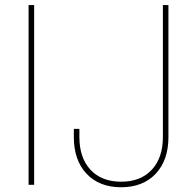

<svg xmlns="http://www.w3.org/2000/svg" viewBox="-20 -748 783 777"><path d="M118.2 -727.5V0H95.7V-727.5ZM470.2 9.8Q381.8 9.8 330.3 -44.9Q278.8 -99.6 278.8 -193.4V-226.6H301.3V-193.4Q301.3 -109.4 346.2 -61Q391.1 -12.7 470.2 -12.7Q549.3 -12.7 594.2 -61Q639.2 -109.4 639.2 -193.4V-727.5H661.6V-193.4Q661.6 -99.6 610.1 -44.9Q558.6 9.8 470.2 9.8Z"/></svg>

Font: Inter 24pt Thin
Style: Regular
Weight: 250
Designer: Rasmus Andersson
Foundry: rsms
Version: Version 4.001;git-66647c0bb